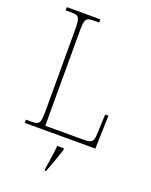

<svg xmlns="http://www.w3.org/2000/svg" viewBox="-169 -803 873 1113"><g transform="rotate(20 267.0 -246.5)"><path d="M45 0H481L487 -205H467L462 -94C461 -39 455 -25 403 -25H163V-606C163 -683 169 -694 219 -694H252V-714H45V-694H79C129 -694 135 -683 135 -606V-108C135 -31 129 -20 79 -20H45ZM248 208V221H256C273 182 295 113 310 71V61H268C264 108 256 158 248 208Z"/></g></svg>

Font: Noto Serif Myanmar SemiCondensed Thin
Style: Regular
Weight: 100
Width: 4
Designer: Ben Mitchell and the Monotype Design Team
Foundry: Monotype Imaging Inc.
Version: Version 2.106